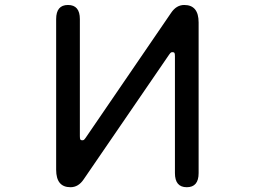

<svg xmlns="http://www.w3.org/2000/svg" viewBox="-20 -742 1040 783"><path d="M693.4 -512.7Q693.4 -523.4 691.4 -526.4Q689.5 -529.3 683.6 -529.3Q679.7 -529.3 677.2 -527.8Q674.8 -526.4 669.9 -519.5L321.3 -10.7Q299.8 21.5 267.6 21.5Q209 21.5 209 -49.8V-664.1Q209 -721.7 257.3 -721.7Q305.7 -721.7 305.7 -664.1V-186.5Q305.7 -175.8 307.6 -172.9Q309.6 -169.9 315.4 -169.9Q319.3 -169.9 321.8 -171.4Q324.2 -172.9 329.1 -179.7L677.7 -689.5Q699.2 -721.7 731.4 -721.7Q790 -721.7 790 -650.4V-36.1Q790 21.5 741.7 21.5Q693.4 21.5 693.4 -36.1V-512.7Z"/></svg>

Font: jf-openhuninn-1.0
Style: Regular
Weight: 400
Designer: [Kosugi Maru]
      Designed by Motoya company      

      [Varela Round]
      Joe Prince(Latin component); Avraham Co
Foundry: justfont CO.,LTD.
Version: 1.0